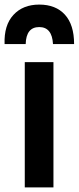

<svg xmlns="http://www.w3.org/2000/svg" viewBox="-41 -804 343 837"><path d="M192 -533V13H67V-533ZM130 -784Q202 -784 242 -740Q282 -696 282 -612H190Q186 -686 130 -686Q73 -686 71 -612H-21Q-24 -694 17.5 -739Q59 -784 130 -784Z"/></svg>

Font: Repo
Style: DemiBold
Weight: 600
Designer: Stefan Peev
Foundry: Context Ltd
Version: Version 001.000